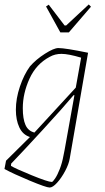

<svg xmlns="http://www.w3.org/2000/svg" viewBox="-30 -664 472 859"><path d="M364 -428 282 45Q278 70 261.5 101Q245 132 225.5 153.5Q206 175 192 175Q177 175 102.5 144Q28 113 -10 92L-3 55L104 -51Q72 -61 56.5 -94Q41 -127 41 -173Q41 -223 59 -276.5Q77 -330 104 -367Q131 -398 171 -423.5Q211 -449 231 -449Q262 -449 364 -428ZM124 -71 309 -272 333 -406Q276 -423 245 -423Q216 -423 193 -410Q132 -378 102 -312Q72 -246 72 -180Q72 -132 84 -105Q96 -78 124 -71ZM259 7Q276 -85 303 -238H299Q253 -183 162.5 -84.5Q72 14 20 68L19 78Q38 90 111.5 120Q185 150 202 150Q206 150 216.5 134.5Q227 119 237.5 92Q248 65 254 32ZM176 -635 188 -643 259 -550H266L367 -644L377 -634L278 -519H240Z"/></svg>

Font: Grenze Thin
Style: Italic
Weight: 250
Italic angle: -10°
Designer: Renata Polastri
Foundry: Omnibus-Type
Version: Version 1.002; ttfautohint (v1.8)